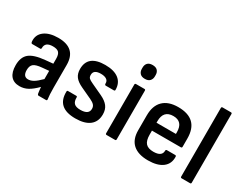

<svg xmlns="http://www.w3.org/2000/svg" viewBox="-80 -1145 2026 1602"><g transform="rotate(30 933.5 -343.5)"><path d="M154 11Q98 11 69 -24Q40 -59 40 -126Q40 -203 83.5 -239.5Q127 -276 233 -286L306 -293V-339Q306 -382 289.5 -399.5Q273 -417 232 -417Q157 -417 158 -358Q158 -347 148 -347H71Q61 -347 59 -365Q54 -428 102 -464.5Q150 -501 236 -501Q408 -501 408 -339V-123Q408 -86 409.5 -59Q411 -32 414 -12Q416 0 404 0H333Q324 0 321 -14Q320 -21 317.5 -38.5Q315 -56 314 -74Q270 -29 233 -9Q196 11 154 11ZM140 -137Q140 -74 188 -74Q213 -74 239.5 -89.5Q266 -105 306 -145V-224L241 -218Q183 -213 161.5 -195Q140 -177 140 -137Z M692 11Q512 11 517 -147Q517 -157 527 -157H605Q615 -157 615 -148Q614 -108 632.5 -90Q651 -72 693 -72Q774 -72 774 -128Q774 -150 761 -164.5Q748 -179 720 -192L615 -241Q565 -264 543 -293Q521 -322 521 -367Q521 -501 688 -501Q774 -501 819.5 -465Q865 -429 865 -363Q865 -353 854 -353H777Q766 -353 766 -369Q767 -393 747.5 -406Q728 -419 693 -419Q623 -419 623 -369Q623 -348 633.5 -337.5Q644 -327 675 -313L780 -264Q829 -241 852.5 -210.5Q876 -180 876 -133Q876 -63 829 -26Q782 11 692 11Z M989 0Q978 0 978 -11V-480Q978 -491 989 -491H1070Q1080 -491 1080 -480V-11Q1080 0 1070 0ZM1030 -565Q998 -565 982.5 -582Q967 -599 967 -625V-638Q967 -665 982.5 -681.5Q998 -698 1030 -698Q1062 -698 1077.5 -681.5Q1093 -665 1093 -638V-625Q1093 -599 1077.5 -582Q1062 -565 1030 -565Z M1392 11Q1297 11 1247 -33.5Q1197 -78 1197 -166V-310Q1197 -403 1247 -452Q1297 -501 1391 -501Q1587 -501 1587 -311V-232Q1587 -221 1576 -221H1298V-182Q1298 -125 1321 -99.5Q1344 -74 1395 -74Q1477 -74 1477 -131Q1477 -142 1488 -142H1567Q1577 -142 1578 -132Q1581 -64 1532 -26.5Q1483 11 1392 11ZM1298 -297H1485V-313Q1485 -416 1393 -416Q1298 -416 1298 -312Z M1712 0Q1701 0 1701 -11V-672Q1701 -683 1712 -683H1793Q1803 -683 1803 -672V-11Q1803 0 1793 0Z"/></g></svg>

Font: Sofia Sans Extra Cond
Style: Bold
Weight: 700
Width: 1
Designer: Botio Nikoltchev, Ani Petrova
Foundry: lettersoup
Version: Version 4.100; ttfautohint (v1.8.3)